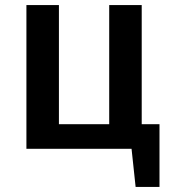

<svg xmlns="http://www.w3.org/2000/svg" viewBox="-20 -586 664 756"><path d="M538 -566V-97H608V150H514L498 0H84V-566H212V-97H410V-566Z"/></svg>

Font: Qnwhxotralxmqkhsjrfbfhwcoqn
Style: Regular
Weight: 500
Designer: Carrois Corporate & Edenspiekermann
Foundry: Carrois Corporate GbR & Edenspiekermann AG
Version: Version 2.001